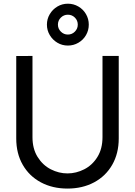

<svg xmlns="http://www.w3.org/2000/svg" viewBox="-20 -1030 748 1064"><path d="M240 -893.5Q240 -925 255.8 -951.5Q271.5 -978 298 -993.8Q324.5 -1009.5 356 -1009.5Q387.5 -1009.5 414.2 -994Q441 -978.5 456.5 -951.8Q472 -925 472 -893.5Q472 -862 456.5 -835.2Q441 -808.5 414.2 -793Q387.5 -777.5 356 -777.5Q324.5 -777.5 298 -793.2Q271.5 -809 255.8 -835.5Q240 -862 240 -893.5ZM411 -893.5Q411 -916.5 395 -932.5Q379 -948.5 356 -948.5Q333.5 -948.5 317.2 -932.5Q301 -916.5 301 -893.5Q301 -871 317.2 -854.8Q333.5 -838.5 356 -838.5Q379 -838.5 395 -854.8Q411 -871 411 -893.5ZM70 -262.5V-719.5L160 -720V-270Q160 -205.5 188.5 -160Q217 -114.5 261.5 -91.8Q306 -69 354 -69Q402 -69 446.8 -91.8Q491.5 -114.5 519.8 -160Q548 -205.5 548 -270V-720H638V-262.5Q638 -180 602 -117Q566 -54 501.5 -19.5Q437 15 354 15Q271 15 206.5 -19.5Q142 -54 106 -116.8Q70 -179.5 70 -262.5Z"/></svg>

Font: CCSD_manrope Medium
Style: Regular
Weight: 500
Designer: Mikhail Sharanda
Foundry: Mikhail Sharanda
Version: Version 4.503